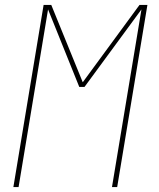

<svg xmlns="http://www.w3.org/2000/svg" viewBox="-20 -755 640 775"><path d="M34 0 156 -735H187L314 -423L543 -735H575L453 0H432L551 -717L321 -404H300L174 -717L55 0Z"/></svg>

Font: Iosevka SS04 Thin Extended
Style: Italic
Weight: 100
Width: 7
Italic angle: -9°
Monospace: yes
Designer: Belleve Invis
Foundry: Belleve Invis
Version: Version 19.0.0; ttfautohint (v1.8.4)